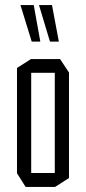

<svg xmlns="http://www.w3.org/2000/svg" viewBox="-20 -737 338 757"><path d="M103 -450V-504H217L252 -451V-450ZM81 0 47 -54V-55H196V0ZM47 -55V-469L102 -504H103V-55ZM196 0V-450H252V-35L197 0ZM177 -573 134 -716V-717H185L212 -573ZM105 -573 61 -716V-717H113L139 -573Z"/></svg>

Font: Foldit Thin Light
Style: Regular
Weight: 300
Version: Version 1.003